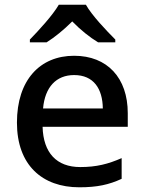

<svg xmlns="http://www.w3.org/2000/svg" viewBox="-20 -786 612 816"><path d="M345 -766H230C204 -721 144 -656 107 -618V-606H178C213 -628 251 -659 287 -695C322 -659 362 -627 397 -606H470V-618C433 -655 370 -721 345 -766ZM295 -549C150 -549 52 -446 52 -265C52 -84 160 10 317 10C393 10 443 -1 497 -26V-114C440 -89 390 -76 321 -76C221 -76 164 -136 161 -247H523V-305C523 -455 436 -549 295 -549ZM295 -467C378 -467 416 -409 417 -325H163C171 -416 219 -467 295 -467Z"/></svg>

Font: Noto Sans Malayalam Medium
Style: Regular
Weight: 500
Designer: Jelle Bosma - Monotype Design Team
Foundry: Monotype Imaging Inc.
Version: Version 2.104